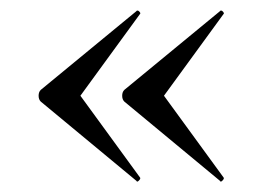

<svg xmlns="http://www.w3.org/2000/svg" viewBox="-20 -417 502 363"><path d="M57 -225Q53 -229 53 -236Q53 -243 57 -247L238 -396Q238 -397 240 -397Q242 -397 244 -394.5Q246 -392 245 -391L132 -236L245 -81Q246 -79 242.5 -75.5Q239 -72 238 -75ZM215 -225Q211 -229 211 -236Q211 -243 215 -247L396 -396Q396 -397 398 -397Q400 -397 402 -394.5Q404 -392 403 -391L290 -236L403 -81Q404 -79 400.5 -75.5Q397 -72 396 -75Z"/></svg>

Font: Cormorant SC Medium
Style: Regular
Weight: 500
Designer: Christian Thalmann (Catharsis Fonts)
Version: Version 3.000